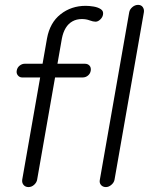

<svg xmlns="http://www.w3.org/2000/svg" viewBox="-20 -760 629 780"><path d="M328.1 -736.3Q342.8 -736.3 360.4 -733.4Q377.9 -730.5 389.6 -722.7Q401.4 -714.8 398.4 -700.2Q396.5 -689.5 387.2 -680.7Q377.9 -671.9 368.2 -671.9Q358.4 -671.9 344.2 -677.2Q330.1 -682.6 312.5 -682.6Q291 -682.6 274.4 -673.3Q257.8 -664.1 247.1 -646.5Q236.3 -628.9 231.4 -603.5L130.9 -30.3Q128.9 -18.6 118.7 -9.3Q108.4 0 95.7 0Q83 0 75.7 -8.8Q68.4 -17.6 70.3 -30.3L170.9 -603.5Q182.6 -668 226.1 -702.1Q269.5 -736.3 328.1 -736.3ZM325.2 -501Q336.9 -501 343.8 -493.2Q350.6 -485.4 348.6 -472.7Q346.7 -460.9 337.4 -453.1Q328.1 -445.3 315.4 -445.3H70.3Q59.6 -445.3 52.7 -453.6Q45.9 -461.9 47.9 -472.7Q49.8 -485.4 59.6 -493.2Q69.3 -501 80.1 -501ZM445.3 -30.3Q443.4 -18.6 432.6 -9.3Q421.9 0 410.2 0Q397.5 0 390.1 -8.8Q382.8 -17.6 385.7 -30.3L504.9 -710Q506.8 -721.7 517.6 -731Q528.3 -740.2 541 -740.2Q553.7 -740.2 560.1 -731Q566.4 -721.7 564.5 -710Z"/></svg>

Font: Quicksand
Style: Italic
Weight: 400
Designer: Andrew Paglinawan
Foundry: Andrew Paglinawan
Version: Version 3.006